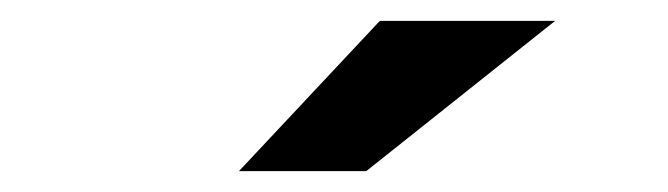

<svg xmlns="http://www.w3.org/2000/svg" viewBox="-20 -771 640 184"><path d="M209 -607 344 -751H512L331 -607Z"/></svg>

Font: Montserrat Underline Thin
Style: Bold
Weight: 700
Version: Version 9.000